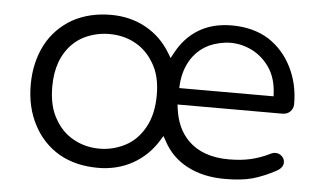

<svg xmlns="http://www.w3.org/2000/svg" viewBox="-42 -562 1047 624"><g transform="rotate(5 482.0 -249.5)"><path d="M296.9 -436Q352.1 -436 394 -407.7Q423.3 -387.7 442.4 -355Q467.3 -314.5 467.3 -251.7Q467.3 -189 443.4 -146Q419.4 -102.1 378.4 -81.5Q339.4 -62 296.9 -62Q250.5 -62 212.4 -83Q174.3 -103.5 151.4 -144Q126.5 -184.6 126.5 -250Q126.5 -338.9 177.2 -390.1Q193.8 -406.7 215.3 -417.5Q254.4 -436 296.9 -436ZM538.1 -280.8 538.6 -291.5Q542.5 -348.1 572.8 -387.2Q592.3 -412.1 621.6 -426.3Q637.7 -433.6 656.2 -437.7Q674.8 -441.9 691.4 -441.9Q728 -441.9 761.7 -425.3Q795.9 -408.2 819.1 -374.8Q842.3 -341.3 845.2 -291.5L845.7 -280.8ZM914.6 -261.7Q914.6 -327.6 887.2 -381.8Q860.4 -435.1 812 -466.8Q760.7 -498.5 691.4 -498.5Q627.9 -498.5 582.5 -470.7Q537.1 -442.9 510.3 -391.6L501.5 -375.5L492.2 -391.1Q461.4 -442.4 410.6 -470.5Q359.9 -498.5 296.9 -498.5Q225.6 -498.5 170.4 -467.8Q145 -453.1 123.5 -431.6Q102.1 -410.2 86.4 -380.9Q56.2 -322.8 56.2 -249.5Q56.2 -176.3 86.4 -119.1Q116.2 -62 170.4 -30.3Q224.6 0.5 296.9 0.5Q359.9 0.5 410.2 -27.6Q460.4 -55.7 491.2 -106L500.5 -121.1L509.3 -105.5Q536.6 -53.7 588.4 -26.9Q640.1 0.5 710.9 0.5Q765.1 0.5 800.8 -9.3Q836.9 -19.5 877 -41Q897.9 -52.7 897.9 -69.3Q897.9 -81.5 888.9 -89.8Q879.9 -98.1 868.2 -98.1Q860.8 -98.1 855 -95.2Q822.8 -79.1 790.8 -71.5Q758.8 -64 718.8 -64Q632.8 -64 585.4 -111.3Q546.9 -149.9 538.6 -215.3L537.1 -227.1H878.9Q895 -227.1 904.8 -237.1Q914.6 -247.1 914.6 -261.7ZM151.4 -144Q151.4 -144 151.4 -144Z"/></g></svg>

Font: YuPearl-ExtraLight
Style: ExtraLight
Weight: 200
Designer: Max Yao
Foundry: Max-Everyday
Version: Version 1.011; ttfautohint (v1.8.3)